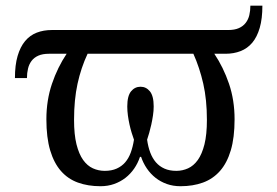

<svg xmlns="http://www.w3.org/2000/svg" viewBox="-20 -641 969 671"><path d="M610.8 9.8Q585 9.8 563 2Q541 -5.9 523.7 -19.5Q506.3 -33.2 493.4 -52Q480.5 -70.8 473.1 -92.8H469.2Q461.9 -70.8 449 -52Q436 -33.2 418.5 -19.5Q400.9 -5.9 378.9 2Q356.9 9.8 331.1 9.8Q287.6 9.8 252.4 -2.9Q217.3 -15.6 192.9 -43.5Q168.5 -71.3 155.3 -115.7Q142.1 -160.2 142.1 -224.1Q142.1 -290.5 161.6 -348.1Q181.2 -405.8 212.9 -453.1H150.9Q128.9 -453.1 114 -446.5Q99.1 -439.9 90.3 -428.2Q81.5 -416.5 77.9 -401.1Q74.2 -385.7 74.2 -368.2H32.2Q32.2 -413.6 41.5 -445.3Q50.8 -477.1 67.6 -497.3Q84.5 -517.6 108.4 -526.9Q132.3 -536.1 161.1 -536.1H777.8Q799.8 -536.1 814.7 -542.7Q829.6 -549.3 838.6 -561Q847.7 -572.8 851.3 -588.1Q855 -603.5 855 -621.1H897Q897 -575.7 887.7 -543.7Q878.4 -511.7 861.6 -491.7Q844.7 -471.7 820.8 -462.4Q796.9 -453.1 768.1 -453.1H729Q760.7 -405.8 780.3 -348.4Q799.8 -291 799.8 -224.1Q799.8 -160.2 786.6 -115.7Q773.4 -71.3 748.8 -43.5Q724.1 -15.6 689.2 -2.9Q654.3 9.8 610.8 9.8ZM286.1 -453.1Q263.2 -404.3 251 -348.4Q238.8 -292.5 238.8 -222.2Q238.8 -170.9 247.3 -136.7Q255.9 -102.5 270.5 -82Q285.2 -61.5 304.7 -52.7Q324.2 -43.9 346.2 -43.9Q370.1 -43.9 387.7 -51.8Q405.3 -59.6 417.5 -73.7Q429.7 -87.9 437 -107.9Q444.3 -127.9 448.2 -152.8Q444.3 -163.1 440.2 -176.8Q436 -190.4 432.6 -205.8Q429.2 -221.2 427 -237.3Q424.8 -253.4 424.8 -269Q424.8 -305.7 438 -321.8Q451.2 -337.9 471.2 -337.9Q490.7 -337.9 503.9 -321.8Q517.1 -305.7 517.1 -269Q517.1 -253.4 514.6 -237.3Q512.2 -221.2 508.8 -205.8Q505.4 -190.4 501.5 -176.8Q497.6 -163.1 494.1 -152.8Q497.6 -127.9 505.1 -107.9Q512.7 -87.9 524.9 -73.7Q537.1 -59.6 554.7 -51.8Q572.3 -43.9 596.2 -43.9Q617.7 -43.9 637.2 -52.7Q656.7 -61.5 671.4 -82Q686 -102.5 694.6 -136.7Q703.1 -170.9 703.1 -222.2Q703.1 -292.5 690.4 -348.4Q677.7 -404.3 655.8 -453.1Z"/></svg>

Font: Noto Serif
Style: Regular
Weight: 400
Designer: Monotype Design team
Foundry: Monotype Imaging Inc.
Version: Version 1.02